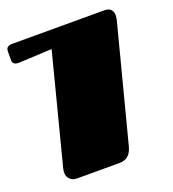

<svg xmlns="http://www.w3.org/2000/svg" viewBox="-119 -592 741 821"><g transform="rotate(-20 251.5 -182.0)"><path d="M92.3 135.7Q68.4 135.7 56.4 118.9Q44.4 102.1 51.3 74.7L179.2 -421.4L28.3 -414.1Q16.6 -414.1 10.7 -417Q4.9 -419.9 2.4 -424.3Q0 -428.7 0 -433.8Q0 -439 0 -443.8V-476.1Q0 -480.5 1.2 -484.9Q2.4 -489.3 5.4 -492.4Q8.3 -495.6 13.7 -497.8Q19 -500 27.3 -500H445.8Q467.8 -500 477.1 -490Q486.3 -480 486.3 -463.4Q486.3 -457.5 484.9 -449.5Q483.4 -441.4 481 -433.1L347.2 82.5Q339.8 110.8 324.2 123.3Q308.6 135.7 286.6 135.7Z"/></g></svg>

Font: Fascinate
Style: Regular
Weight: 900
Designer: Astigmatic (AOETI)
Foundry: Astigmatic (AOETI)
Version: Version 1.000